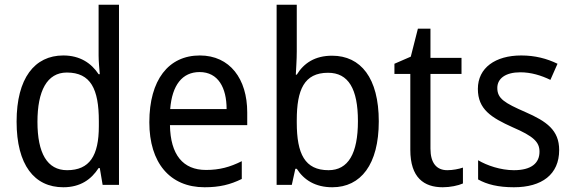

<svg xmlns="http://www.w3.org/2000/svg" viewBox="-20 -780 2420 810"><path d="M247 10C319 10 365 -23 396 -71H401L413 0H482V-760H396V-545C396 -524 399 -489 401 -467H396C365 -514 317 -546 247 -546C126 -546 50 -450 50 -267C50 -84 125 10 247 10ZM263 -62C179 -62 138 -134 138 -266C138 -396 178 -474 262 -474C363 -474 397 -404 397 -269V-248C397 -123 358 -62 263 -62Z M823 -546C691 -546 610 -443 610 -264C610 -94 696 10 843 10C906 10 951 -1 1000 -25V-100C950 -75 906 -63 849 -63C752 -63 699 -127 697 -252H1023V-306C1023 -447 950 -546 823 -546ZM822 -476C901 -476 936 -409 936 -320H698C706 -421 749 -476 822 -476Z M1232 -563V-760H1147V0H1211L1226 -68H1232C1262 -21 1310 10 1382 10C1502 10 1578 -86 1578 -268C1578 -451 1502 -545 1381 -545C1309 -545 1262 -514 1232 -465H1228C1229 -490 1232 -527 1232 -563ZM1364 -473C1450 -473 1490 -405 1490 -269C1490 -132 1449 -62 1366 -62C1266 -62 1232 -131 1232 -263V-273C1232 -401 1263 -473 1364 -473Z M1867 -62C1822 -62 1796 -92 1796 -153V-468H1927V-536H1796V-659H1743L1713 -541L1644 -511V-468H1711V-148C1711 -30 1769 10 1848 10C1879 10 1913 3 1933 -6V-73C1916 -67 1890 -62 1867 -62Z M2339 -147C2339 -231 2286 -268 2197 -307C2108 -346 2078 -364 2078 -409C2078 -449 2113 -475 2175 -475C2220 -475 2263 -462 2302 -443L2332 -511C2287 -533 2237 -546 2179 -546C2070 -546 1996 -494 1996 -405C1996 -319 2052 -284 2143 -243C2231 -205 2256 -181 2256 -140C2256 -92 2222 -62 2148 -62C2092 -62 2034 -82 1997 -104V-23C2034 -2 2082 10 2148 10C2266 10 2339 -44 2339 -147Z"/></svg>

Font: Noto Sans Armenian SemiCondensed
Style: Regular
Weight: 400
Width: 4
Designer: Monotype Design Team
Foundry: Monotype Imaging Inc.
Version: Version 2.008